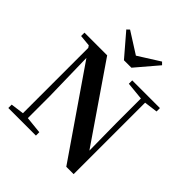

<svg xmlns="http://www.w3.org/2000/svg" viewBox="-256 -1151 1328 1328"><g transform="rotate(45 407.5 -487.5)"><path d="M250 -979 231 -961 370 -799H443L581 -961L563 -979L406 -880ZM609 4H681V-695L780 -708V-741H509V-708L640 -695V-450L643 -188L264 -741H42V-708L125 -700L135 -685V-46L38 -33V0H308V-33L183 -46V-261L175 -627Z"/></g></svg>

Font: GenRyuMin2 TW B
Style: Regular
Weight: 700
Version: Version 2.100;PS 2.1;hotconv 16.6.51;makeotf.lib2.5.65220 DE